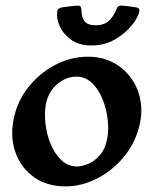

<svg xmlns="http://www.w3.org/2000/svg" viewBox="-20 -653 545 684"><path d="M214 11Q147 11 101 -22Q55 -55 35.5 -109Q16 -163 28 -225Q40 -290 80 -341Q120 -392 176 -421.5Q232 -451 293 -451Q343 -451 381.5 -431Q420 -411 445 -377.5Q470 -344 479 -302Q488 -260 479 -216Q466 -151 425.5 -99.5Q385 -48 328.5 -18.5Q272 11 214 11ZM255 -60Q271 -60 293.5 -69Q316 -78 335.5 -100Q355 -122 362 -160Q368 -190 363.5 -228Q359 -266 345 -300.5Q331 -335 307.5 -357.5Q284 -380 252 -380Q216 -380 184 -353.5Q152 -327 143 -280Q138 -250 142 -212.5Q146 -175 160.5 -140Q175 -105 198.5 -82.5Q222 -60 255 -60ZM306 -491Q261 -491 232.5 -512Q204 -533 192 -561.5Q180 -590 184 -612Q185 -620 190.5 -623Q196 -626 202 -627Q216 -629 233.5 -631Q251 -633 258 -633Q264 -633 266.5 -630Q269 -627 270 -620Q270 -592 281 -577.5Q292 -563 320 -563Q350 -563 366.5 -577.5Q383 -592 395 -620Q397 -627 401 -630Q405 -633 411 -633Q418 -633 434.5 -631Q451 -629 464 -627Q479 -625 476 -612Q472 -590 448.5 -561.5Q425 -533 388.5 -512Q352 -491 306 -491Z"/></svg>

Font: Young Serif Light
Style: Italic
Weight: 300
Italic angle: -10.979°
Designer: Bastien Sozeau
Foundry: NBR — Bastien Sozeau
Version: Version 5.001